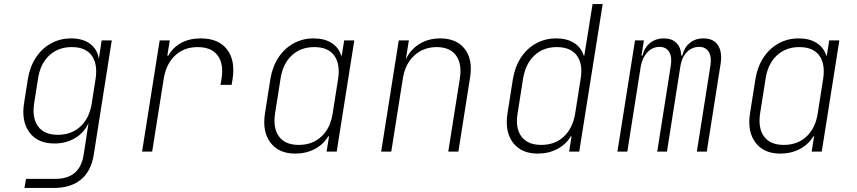

<svg xmlns="http://www.w3.org/2000/svg" viewBox="-20 -750 4240 950"><path d="M101 180 109 135H254Q376 135 394 15L401 -30L418 -141Q397 -94 352 -67Q307 -40 249 -40Q167 -40 126 -94.5Q85 -149 99 -239L118 -360Q128 -420 157.5 -465Q187 -510 232 -535Q277 -560 332 -560Q390 -560 426 -533Q462 -506 469 -459L483 -550H533L444 15Q431 97 380.5 138.5Q330 180 246 180ZM266 -83Q334 -83 378.5 -124.5Q423 -166 434 -239L453 -360Q464 -434 433.5 -475.5Q403 -517 335 -517Q268 -517 223.5 -475.5Q179 -434 168 -360L149 -239Q138 -166 168.5 -124.5Q199 -83 266 -83Z M683 0 770 -550H820L808 -475H813Q836 -516 877 -538Q918 -560 973 -560Q1061 -560 1103 -506Q1145 -452 1131 -360L1126 -330H1071L1076 -360Q1088 -434 1057 -475.5Q1026 -517 958 -517Q891 -517 846.5 -475.5Q802 -434 790 -360L733 0Z M1441 10Q1359 10 1318 -44.5Q1277 -99 1291 -189L1318 -360Q1328 -420 1357.5 -465Q1387 -510 1432 -535Q1477 -560 1532 -560Q1585 -560 1620.5 -537.5Q1656 -515 1668 -475H1671L1683 -550H1733L1646 0H1596L1608 -75H1604Q1580 -35 1537 -12.5Q1494 10 1441 10ZM1458 -33Q1526 -33 1570.5 -74.5Q1615 -116 1626 -189L1653 -360Q1664 -434 1633.5 -475.5Q1603 -517 1535 -517Q1468 -517 1423.5 -475.5Q1379 -434 1368 -360L1341 -189Q1330 -116 1360.5 -74.5Q1391 -33 1458 -33Z M1866 0 1953 -550H2003L1988 -456Q2010 -504 2054.5 -532Q2099 -560 2158 -560Q2239 -560 2279.5 -508Q2320 -456 2306 -367L2248 0H2198L2255 -360Q2267 -434 2236.5 -475.5Q2206 -517 2141 -517Q2075 -517 2029.5 -475Q1984 -433 1973 -360L1916 0Z M2641 10Q2559 10 2518 -44.5Q2477 -99 2491 -189L2518 -360Q2528 -420 2557.5 -465Q2587 -510 2632 -535Q2677 -560 2732 -560Q2785 -560 2820.5 -537.5Q2856 -515 2868 -475H2871L2888 -580L2912 -730H2962L2846 0H2796L2808 -75H2804Q2780 -35 2737 -12.5Q2694 10 2641 10ZM2658 -33Q2726 -33 2770 -74.5Q2814 -116 2826 -189L2853 -360Q2865 -434 2834 -475.5Q2803 -517 2735 -517Q2668 -517 2624 -475.5Q2580 -434 2568 -360L2541 -189Q2529 -116 2560 -74.5Q2591 -33 2658 -33Z M3035 0 3122 -550H3166L3154 -475H3159Q3168 -514 3196 -537Q3224 -560 3265 -560Q3304 -560 3326.5 -538Q3349 -516 3351 -475H3356Q3365 -514 3392.5 -537Q3420 -560 3461 -560Q3511 -560 3533 -525.5Q3555 -491 3545 -431L3477 0H3428L3495 -425Q3502 -468 3487 -493Q3472 -518 3439 -518Q3404 -518 3379 -492.5Q3354 -467 3347 -425L3280 0H3232L3299 -425Q3306 -468 3291 -493Q3276 -518 3243 -518Q3210 -518 3185 -493Q3160 -468 3151 -425L3084 0Z M3841 10Q3759 10 3718 -44.5Q3677 -99 3691 -189L3718 -360Q3728 -420 3757.5 -465Q3787 -510 3832 -535Q3877 -560 3932 -560Q3985 -560 4020.5 -537.5Q4056 -515 4068 -475H4071L4083 -550H4133L4046 0H3996L4008 -75H4004Q3980 -35 3937 -12.5Q3894 10 3841 10ZM3858 -33Q3926 -33 3970.5 -74.5Q4015 -116 4026 -189L4053 -360Q4064 -434 4033.5 -475.5Q4003 -517 3935 -517Q3868 -517 3823.5 -475.5Q3779 -434 3768 -360L3741 -189Q3730 -116 3760.5 -74.5Q3791 -33 3858 -33Z"/></svg>

Font: NKDuy Mono Thin
Style: Italic
Weight: 100
Italic angle: -9°
Monospace: yes
Designer: NKDuy
Foundry: NKDuy
Version: Version 2.251; ttfautohint (v1.8.4.7-5d5b)